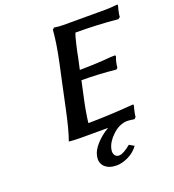

<svg xmlns="http://www.w3.org/2000/svg" viewBox="-154 -771 1005 1111"><g transform="rotate(-20 348.5 -216.0)"><path d="M326.2 -201.2Q321.8 -183.6 313.2 -134.8Q304.7 -85.9 303.2 -64.9Q360.8 -65.4 431.2 -68.6Q501.5 -71.8 543 -75.2L584 -78.1L585 -68.8Q581.5 -59.1 576.2 -34.2Q572.8 -19 571.8 -4.9L562 4.9Q530.3 0 515.1 0Q466.8 2.9 426 42Q385.3 81.1 377 120.1Q371.6 142.1 379.9 157Q388.2 171.9 407.2 171.9Q432.6 171.9 480 132.8L509.8 149.9Q484.4 184.6 446.3 202.9Q408.2 221.2 374 221.2Q327.1 221.2 301.8 196.5Q276.4 171.9 285.2 129.9Q291 98.1 323 62.3Q355 26.4 400.9 0H227.1Q207.5 0 190.9 -1Q174.3 -2 167 -2.9L160.2 -3.9Q182.6 -62.5 211.9 -203.1Q221.2 -249.5 240 -335.2Q258.8 -420.9 264.2 -446.8Q289.1 -563.5 294.9 -643.1L305.2 -652.8Q332 -647.9 361.8 -647.9H621.1Q650.9 -647.9 695.8 -652.8L696.8 -645Q694.3 -636.7 690.4 -621.1L687 -605Q684.1 -591.8 684.1 -580.1L671.9 -570.8Q543.5 -583 412.1 -583Q404.8 -567.4 393.1 -516.8Q381.3 -466.3 377.9 -444.8L361.8 -371.1Q477.1 -372.6 550.8 -379.9Q553.2 -379.9 566.9 -380.4Q580.6 -380.9 583 -380.9L585 -373Q577.6 -354 575.2 -340.8Q570.8 -320.8 570.8 -310.1L562 -300.8Q452.1 -312 350.1 -312Z"/></g></svg>

Font: Linear Smooth
Style: Bold Italic
Weight: 700
Designer: Philipp H. Poll, Flanker
Foundry: Philipp H. Poll, reworked by Flanker
Version: Version 1.061 | FøM Fix